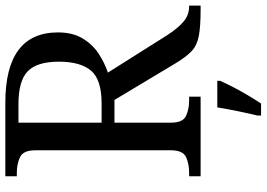

<svg xmlns="http://www.w3.org/2000/svg" viewBox="-156 -598 975 702"><g transform="rotate(-90 331.0 -246.5)"><path d="M38 0V-42H51Q84 -42 108.5 -53.5Q133 -65 133 -109V-604Q133 -648 108.5 -660Q84 -672 51 -672H38V-714H307Q564 -714 564 -521Q564 -468 542 -431.5Q520 -395 486.5 -373Q453 -351 417 -339L554 -122Q580 -82 604 -62Q628 -42 659 -42H662V0H648Q586 0 551.5 -6.5Q517 -13 496 -32.5Q475 -52 452 -90L317 -315H234V-109Q234 -65 258.5 -53.5Q283 -42 316 -42H329V0ZM304 -362Q392 -362 424.5 -401Q457 -440 457 -518Q457 -598 422 -632Q387 -666 302 -666H234V-362ZM260 208Q268 175 276 136Q284 97 290 61H387V71Q378 92 364 119Q350 146 334 173Q318 200 304 221H260Z"/></g></svg>

Font: Noto Serif Grantha
Style: Regular
Weight: 400
Designer: Monotype Design Team
Foundry: Monotype Imaging Inc.
Version: Version 2.004; ttfautohint (v1.8.4.7-5d5b)